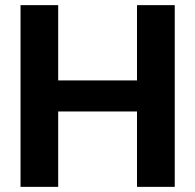

<svg xmlns="http://www.w3.org/2000/svg" viewBox="-20 -727 759 747"><path d="M59.9 -707H206.4V-414.1H513V-707H659.9V0H513V-293.3H206.4V0H59.9Z"/></svg>

Font: Pretendard GOV Variable
Style: Regular
Weight: 400
Designer: Base glyphs from Inter by Rasmus Andersson; Hangul glyphs from Noto Sans CJK(Source Han Sans) by Jang Soo-young and Kang
Foundry: Kil Hyung-jin
Version: Version 1.307;Glyphs 3.2 (3192)